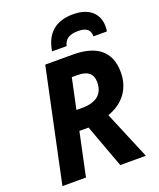

<svg xmlns="http://www.w3.org/2000/svg" viewBox="-168 -1040 945 1142"><g transform="rotate(-20 304.5 -469.5)"><path d="M242 -774H334C345 -820 378 -835 429 -835C481 -835 504 -816 504 -774H589C591 -783 592 -792 592 -806C592 -872 551 -939 434 -939C319 -939 259 -879 242 -774ZM26 0H175L233 -274H291L392 0H554L427 -303C517 -334 584 -405 584 -518C584 -656 495 -714 352 -714H177ZM297 -397H259L300 -590H336C402 -590 432 -563 432 -510C432 -434 382 -397 297 -397Z"/></g></svg>

Font: Noto Sans
Style: Bold Italic
Weight: 700
Italic angle: -12°
Designer: Monotype Design Team
Foundry: Monotype Imaging Inc.
Version: Version 2.013